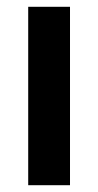

<svg xmlns="http://www.w3.org/2000/svg" viewBox="-20 -545 289 565"><path d="M63 0V-525H186V0Z"/></svg>

Font: Bricolage Grotesque SemiCondensed SemiBold
Style: Regular
Weight: 600
Width: 4
Designer: Mathieu Triay
Foundry: Atelier Triay
Version: Version 1.001;gftools[0.9.33.dev8+g029e19f]